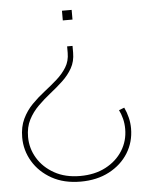

<svg xmlns="http://www.w3.org/2000/svg" viewBox="-54 -580 659 849"><g transform="rotate(-5 276.0 -156.0)"><path d="M490 -85Q500.5 -63 506.2 -39.2Q512 -15.5 512 9Q512 69 481.8 117.8Q451.5 166.5 397 195.2Q342.5 224 270 224Q196 224 142 193.8Q88 163.5 58.5 114Q29 64.5 29 7Q29 -40 45.8 -75Q62.5 -110 89 -137Q115.5 -164 145.5 -187.2Q175.5 -210.5 202 -234Q228.5 -257.5 245.2 -284.8Q262 -312 262 -348V-377H286V-347Q286 -308 269.2 -278.5Q252.5 -249 226.2 -224.5Q200 -200 170.5 -176.8Q141 -153.5 114.8 -127.5Q88.5 -101.5 71.8 -69Q55 -36.5 55 7Q55 57.5 81.2 101.2Q107.5 145 155.8 172Q204 199 270 199Q335 199 383.5 173.5Q432 148 459 105Q486 62 486 9Q486 -15 480.5 -36.5Q475 -58 466 -76ZM296 -493H253V-536H296Z"/></g></svg>

Font: Hepta Slab ExtraLight
Style: Regular
Weight: 200
Designer: Michael LaGattuta
Foundry: Michael LaGattuta
Version: Version 1.100